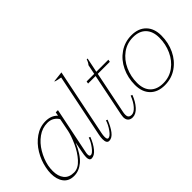

<svg xmlns="http://www.w3.org/2000/svg" viewBox="-52 -1190 1680 1680"><g transform="rotate(-45 788.0 -350.0)"><path d="M28 -149Q28 -181 36 -219Q50 -291 89.5 -357Q129 -423 189 -465Q249 -507 320 -507Q390 -507 431 -463L438 -498H465L378 -71Q374 -55 374 -40Q374 -16 391 -16Q411 -16 442.5 -57.5Q474 -99 486 -138L500 -132Q476 -70 443 -30Q410 10 375 10Q348 10 348 -32Q348 -57 357 -100L374 -188Q327 -80 273.5 -35Q220 10 159 10Q94 10 61 -34Q28 -78 28 -149ZM399 -306 423 -428Q409 -453 383 -469Q357 -485 321 -485Q257 -485 203 -446Q149 -407 112.5 -345Q76 -283 62 -217Q56 -184 56 -153Q56 -89 86.5 -50.5Q117 -12 180 -12Q232 -12 279 -64.5Q326 -117 357.5 -187.5Q389 -258 399 -306Z M561 -42Q561 -64 567 -94L687 -680Q641 -688 622 -695L623 -699L720 -710L593 -87Q588 -64 588 -44Q588 -12 603 -12Q626 -12 656 -54Q686 -96 699 -138L713 -132Q689 -69 658.5 -29.5Q628 10 593 10Q561 10 561 -42Z M857 -87Q853 -70 853 -54Q853 -30 864 -21Q875 -12 892 -12Q921 -12 952 -46.5Q983 -81 1005 -138L1020 -132Q997 -71 960.5 -30.5Q924 10 883 10Q857 10 841 -5Q825 -20 825 -51Q825 -60 829 -82L909 -476H816L820 -498H914L932 -587Q949 -607 957 -634H968L940 -498H1089L1085 -476H936Z M1097 -178Q1097 -266 1133 -341.5Q1169 -417 1234.5 -462Q1300 -507 1383 -507Q1469 -507 1518 -457Q1567 -407 1567 -320Q1567 -231 1531 -155.5Q1495 -80 1430 -35Q1365 10 1281 10Q1195 10 1146 -40Q1097 -90 1097 -178ZM1541 -319Q1541 -398 1499 -441.5Q1457 -485 1381 -485Q1305 -485 1246 -441.5Q1187 -398 1155 -327Q1123 -256 1123 -177Q1123 -98 1165 -55Q1207 -12 1284 -12Q1360 -12 1418.5 -55Q1477 -98 1509 -168.5Q1541 -239 1541 -319Z"/></g></svg>

Font: Trirong Thin
Style: Italic
Weight: 250
Italic angle: -12°
Designer: Katatrad Team
Foundry: CadsonDemak
Version: Version 1.001